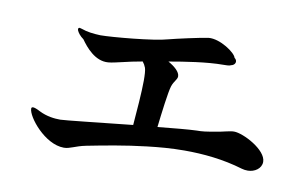

<svg xmlns="http://www.w3.org/2000/svg" viewBox="-58 -711 1115 697"><g transform="rotate(10 500.0 -363.0)"><path d="M810 -286C794 -286 771 -278 744 -274C710 -268 697 -266 675 -266C645 -265 593 -260 533 -254C539 -306 549 -387 556 -408C563 -429 575 -436 575 -448C575 -464 556 -481 531 -495C588 -505 669 -518 730 -518C736 -518 753 -518 756 -521C774 -524 778 -541 765 -550C761 -568 702 -609 660 -605C626 -600 546 -582 515 -574C468 -560 313 -546 271 -546C244 -547 221 -550 202 -557C195 -559 192 -560 190 -559C187 -557 187 -554 188 -550C191 -542 200 -530 213 -521C232 -494 268 -450 316 -454C341 -456 385 -470 439 -479C444 -473 448 -466 451 -458C454 -449 455 -432 455 -411C455 -370 449 -294 445 -246C321 -233 196 -219 181 -219C159 -219 131 -222 103 -236C90 -243 81 -246 76 -246C71 -246 70 -243 70 -240C70 -210 141 -121 211 -121C234 -121 250 -134 290 -142C351 -154 429 -169 508 -178C551 -183 596 -187 645 -187C714 -187 788 -180 861 -158C868 -156 875 -155 883 -155C908 -155 933 -171 933 -196C933 -240 844 -286 810 -286Z"/></g></svg>

Font: Shippori Mincho OTF
Style: Bold
Weight: 800
Designer: FONTDASU
Foundry: FONTDASU / Google Inc. / but / Adobe
Version: Version 3.300;hotconv 1.0.109;makeotfexe 2.5.65596